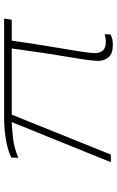

<svg xmlns="http://www.w3.org/2000/svg" viewBox="167 -740 582 957"><g transform="rotate(-90 458.5 -261.0)"><path d="M715 10Q670 10 652 -11.5Q634 -33 634 -64Q634 -97 652.5 -204Q671 -311 696 -494H366Q316 -370 266.5 -247Q217 -124 167 0H129Q179 -124 229 -247Q279 -370 329 -494Q296 -493 248 -487.5Q200 -482 151 -461L152 -496Q183 -511 221 -519Q259 -527 293 -529.5Q327 -532 348 -532H845L839 -494H735Q716 -364 702 -281Q688 -198 680.5 -150.5Q673 -103 673 -77Q673 -55 685.5 -40Q698 -25 731 -25Q748 -25 767 -31L766 -2Q754 5 740.5 7.5Q727 10 715 10Z"/></g></svg>

Font: Georama ExtraExtended ExtraLight
Style: Italic
Weight: 200
Width: 8
Italic angle: -9°
Designer: Jean-Baptiste Levee
Foundry: Production Type
Version: Version 1.000